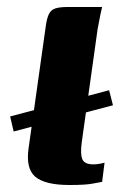

<svg xmlns="http://www.w3.org/2000/svg" viewBox="-20 -525 349 549"><path d="M292 -267 303 -224 19 -149 9 -192ZM179 4Q109 4 81 -19.5Q53 -43 62 -103L111 -451Q114 -473 120 -485Q126 -497 138.5 -501Q151 -505 174 -505H272Q271 -502 267 -483Q263 -464 259 -441L214 -120Q209 -84 215.5 -69.5Q222 -55 247 -55Q256 -55 266.5 -57Q277 -59 279 -60L272 -5Q265 -4 245 0Q225 4 179 4Z"/></svg>

Font: Genos Thin
Style: Bold Italic
Weight: 700
Italic angle: -8°
Version: Version 1.010